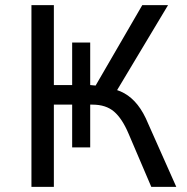

<svg xmlns="http://www.w3.org/2000/svg" viewBox="-20 -725 725 745"><path d="M102 0V-705H189V-395H260V-560H330V-395L351 -393L532 -705H632L427 -363L400 -383Q434 -379 462.5 -363Q491 -347 514 -318Q537 -289 555 -245L664 0H567L479 -206Q454 -265 422.5 -292Q391 -319 339 -319H318L330 -329V-153H260V-319H189V0Z"/></svg>

Font: Nunito Sans 7pt SemiCondensed
Style: Regular
Weight: 400
Width: 4
Designer: Vernon Adams
Foundry: Vernon Adams
Version: Version 3.101;gftools[0.9.27]